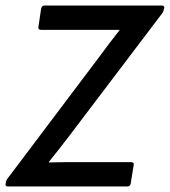

<svg xmlns="http://www.w3.org/2000/svg" viewBox="-30 -675 615 695"><path d="M-2 0Q-11 0 -10 -9L-9 -13Q-9 -17 -7.5 -20Q-6 -23 -4 -27L330 -470Q348 -495 366.5 -519Q385 -543 403 -566V-567Q376 -567 350 -567Q324 -567 297 -567H118Q113 -567 110.5 -570Q108 -573 109 -577L119 -645Q122 -655 131 -655H556Q565 -655 565 -646L563 -642Q563 -638 561.5 -635Q560 -632 558 -628L223 -186Q205 -162 185.5 -137.5Q166 -113 147 -89V-87Q175 -88 202 -88Q229 -88 257 -88H444Q456 -88 454 -78L443 -10Q441 0 431 0Z"/></svg>

Font: Sofia Sans Semi Condensed SemiBold
Style: Italic
Weight: 600
Italic angle: -9°
Version: Version 4.100